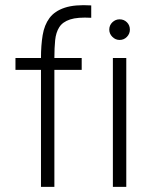

<svg xmlns="http://www.w3.org/2000/svg" viewBox="-20 -725 574 745"><path d="M334 -656Q281 -659 252 -649.5Q223 -640 210 -619.5Q197 -599 194 -569Q191 -539 191 -500H297V-454H191V0H139V-454H40V-500H139Q139 -549 145.5 -588.5Q152 -628 172 -655Q192 -682 231 -695Q270 -708 334 -704ZM444 -570Q428 -570 416 -582Q404 -594 404 -610Q404 -627 416 -638.5Q428 -650 444 -650Q461 -650 472.5 -638.5Q484 -627 484 -610Q484 -594 472.5 -582Q461 -570 444 -570ZM470 0H418V-500H470Z"/></svg>

Font: Kulim Park ExtraLight
Style: Regular
Weight: 275
Designer: Noponies / Dale Sattler
Foundry: Noponies
Version: Version 1.000; ttfautohint (v1.8.3)